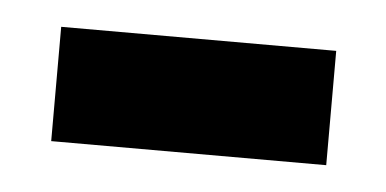

<svg xmlns="http://www.w3.org/2000/svg" viewBox="-26 -357 340 169"><g transform="rotate(5 144.5 -272.5)"><path d="M23 -222H266V-323H23Z"/></g></svg>

Font: Noto Serif Georgian SemiCondensed Bold
Style: Regular
Weight: 700
Width: 4
Designer: Monotype Design Team, Akaki Razmadze
Foundry: Google LLC
Version: Version 2.003